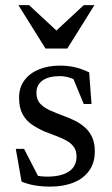

<svg xmlns="http://www.w3.org/2000/svg" viewBox="-20 -700 424 730"><path d="M207.5 -450.5Q237 -450.5 262.2 -445Q287.5 -439.5 319 -425L328 -304.5H298.5L248 -426.5L289.5 -382.5Q268 -396.5 248.2 -403.5Q228.5 -410.5 207 -410.5Q165 -410.5 141.8 -394Q118.5 -377.5 118.5 -347.5Q118.5 -321 133.2 -305.5Q148 -290 172 -279.5Q196 -269 224 -258.5Q245 -251 265.5 -240.8Q286 -230.5 303 -215.5Q320 -200.5 330.2 -178.5Q340.5 -156.5 340.5 -124Q340.5 -81 319 -51Q297.5 -21 259.5 -5.8Q221.5 9.5 171 9.5Q140 9.5 113 5Q86 0.5 62 -9.5L40 -134H71.5L137 -7L76 -48Q95 -39.5 109 -35.2Q123 -31 135.2 -29.8Q147.5 -28.5 160 -28.5Q212.5 -28.5 241.8 -47.8Q271 -67 271 -105Q271 -127.5 260.2 -142Q249.5 -156.5 231.2 -166.2Q213 -176 191.8 -183.8Q170.5 -191.5 150.5 -199.5Q123.5 -211.5 101.2 -226.5Q79 -241.5 65.8 -266Q52.5 -290.5 52.5 -328.5Q52.5 -367 72.5 -394.2Q92.5 -421.5 127.5 -436Q162.5 -450.5 207.5 -450.5ZM202.5 -576.5H186.5L298.5 -680.5H339L236 -515.5H153L50 -680.5H90.5Z"/></svg>

Font: Newsreader 16pt 16pt
Style: Regular
Weight: 400
Version: Version 1.003